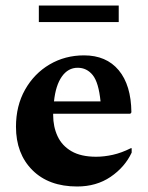

<svg xmlns="http://www.w3.org/2000/svg" viewBox="-20 -667 536 697"><path d="M260 10Q157 10 97.5 -49.5Q38 -109 38 -207Q38 -283 71 -341.5Q104 -400 160 -433Q216 -466 285 -466Q366 -466 411 -412Q456 -358 457 -259L453 -254H173V-249Q173 -207 189 -172.5Q205 -138 239.5 -118Q274 -98 329 -98Q358 -98 389.5 -105Q421 -112 455 -129H458V-113Q433 -60 381.5 -25Q330 10 260 10ZM262 -421Q227 -421 204.5 -389Q182 -357 176 -299H345Q338 -368 316.5 -394.5Q295 -421 262 -421ZM121 -587V-647H411V-587Z"/></svg>

Font: Spectral
Style: Bold
Weight: 700
Designer: Jean-Baptiste Levee
Foundry: Production Type
Version: Version 2.001